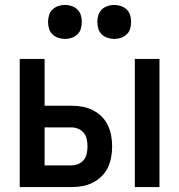

<svg xmlns="http://www.w3.org/2000/svg" viewBox="-20 -759 728 779"><path d="M527 0V-520H627V0ZM60 0V-520H161V-330H271Q293 -330 315 -326Q337 -322 356.5 -312Q376 -302 392 -286.5Q408 -271 417.5 -251Q427 -231 431 -209Q435 -187 435 -165Q435 -143 431 -121Q427 -99 417.5 -79Q408 -59 392 -43.5Q376 -28 356.5 -18Q337 -8 315 -4Q293 0 271 0ZM271 -88Q285 -88 298.5 -94Q312 -100 320.5 -111Q329 -122 332 -136.5Q335 -151 335 -165Q335 -179 332 -193.5Q329 -208 320.5 -219Q312 -230 298.5 -236Q285 -242 271 -242H161V-88ZM444 -601Q430 -601 416.5 -605.5Q403 -610 393 -619.5Q383 -629 379 -642.5Q375 -656 375 -670Q375 -684 379 -697.5Q383 -711 393 -720.5Q403 -730 416.5 -734.5Q430 -739 444 -739Q457 -739 470.5 -734.5Q484 -730 494 -720.5Q504 -711 508 -697.5Q512 -684 512 -670Q512 -656 508 -642.5Q504 -629 494 -619.5Q484 -610 470.5 -605.5Q457 -601 444 -601ZM244 -601Q230 -601 216.5 -605.5Q203 -610 193 -619.5Q183 -629 179 -642.5Q175 -656 175 -670Q175 -684 179 -697.5Q183 -711 193 -720.5Q203 -730 216.5 -734.5Q230 -739 244 -739Q257 -739 270.5 -734.5Q284 -730 294 -720.5Q304 -711 308 -697.5Q312 -684 312 -670Q312 -656 308 -642.5Q304 -629 294 -619.5Q284 -610 270.5 -605.5Q257 -601 244 -601Z"/></svg>

Font: Iosevka Custom Semibold
Style: Regular
Weight: 600
Designer: Belleve Invis
Foundry: Belleve Invis
Version: Version 27.0.2; ttfautohint (v1.8.4)